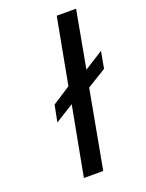

<svg xmlns="http://www.w3.org/2000/svg" viewBox="-140 -808 665 877"><g transform="rotate(-20 192.0 -369.5)"><path d="M175 -336 85 -280 101 -361 189 -418 249 -739H343L292 -461L384 -519L369 -437L276 -380L206 0H112Z"/></g></svg>

Font: Involve Medium Oblique
Style: Italic
Weight: 500
Italic angle: -10.5°
Designer: Stefan Peev
Foundry: Context Ltd.
Version: Version 1.001